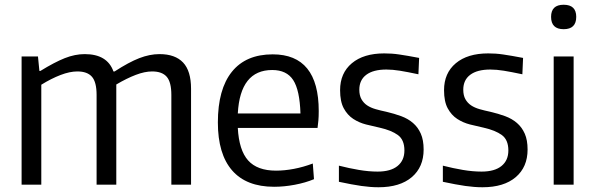

<svg xmlns="http://www.w3.org/2000/svg" viewBox="-20 -778 2509 809"><path d="M71 -540H140L146 -479H150Q210 -516 253 -533Q296 -550 337 -550Q432 -550 458 -477H463Q523 -516 567 -533Q611 -550 652 -550Q718 -550 751.5 -514.5Q785 -479 785 -404V0H702V-378Q702 -432 682.5 -454.5Q663 -477 621 -477Q590 -477 552 -462.5Q514 -448 470 -422V0H387V-378Q387 -432 367.5 -454.5Q348 -477 306 -477Q274 -477 235 -462Q196 -447 154 -421V0H71Z M1135 9Q1018 9 958 -60Q898 -129 898 -262Q898 -402 957 -475.5Q1016 -549 1129 -549Q1323 -549 1323 -310Q1323 -287 1321.5 -270Q1320 -253 1318 -239H982Q987 -145 1025.5 -102Q1064 -59 1143 -59Q1179 -59 1218.5 -66.5Q1258 -74 1298 -89L1303 -23Q1267 -8 1222 0.5Q1177 9 1135 9ZM1127 -483Q992 -483 982 -300H1246Q1243 -398 1215.5 -440.5Q1188 -483 1127 -483Z M1575 11Q1541 11 1502.5 5.5Q1464 0 1408 -12V-80Q1451 -69 1492.5 -62Q1534 -55 1571 -55Q1626 -55 1655 -78.5Q1684 -102 1684 -144Q1684 -189 1656.5 -209Q1629 -229 1580 -240Q1552 -246 1522.5 -253.5Q1493 -261 1468.5 -277Q1444 -293 1428.5 -321.5Q1413 -350 1413 -398Q1413 -470 1462.5 -511.5Q1512 -553 1599 -553Q1615 -553 1630 -552Q1645 -551 1662 -548.5Q1679 -546 1699.5 -542.5Q1720 -539 1746 -534L1743 -465Q1696 -475 1665 -480Q1634 -485 1608 -485Q1553 -485 1523.5 -463Q1494 -441 1494 -400Q1494 -376 1503 -360Q1512 -344 1527 -334Q1542 -324 1563 -318Q1584 -312 1608 -307Q1642 -299 1670.5 -288.5Q1699 -278 1720 -260Q1741 -242 1753 -215Q1765 -188 1765 -148Q1765 -74 1715 -31.5Q1665 11 1575 11Z M2013 11Q1979 11 1940.5 5.5Q1902 0 1846 -12V-80Q1889 -69 1930.5 -62Q1972 -55 2009 -55Q2064 -55 2093 -78.5Q2122 -102 2122 -144Q2122 -189 2094.5 -209Q2067 -229 2018 -240Q1990 -246 1960.5 -253.5Q1931 -261 1906.5 -277Q1882 -293 1866.5 -321.5Q1851 -350 1851 -398Q1851 -470 1900.5 -511.5Q1950 -553 2037 -553Q2053 -553 2068 -552Q2083 -551 2100 -548.5Q2117 -546 2137.5 -542.5Q2158 -539 2184 -534L2181 -465Q2134 -475 2103 -480Q2072 -485 2046 -485Q1991 -485 1961.5 -463Q1932 -441 1932 -400Q1932 -376 1941 -360Q1950 -344 1965 -334Q1980 -324 2001 -318Q2022 -312 2046 -307Q2080 -299 2108.5 -288.5Q2137 -278 2158 -260Q2179 -242 2191 -215Q2203 -188 2203 -148Q2203 -74 2153 -31.5Q2103 11 2013 11Z M2355 -655Q2302 -655 2302 -707Q2302 -758 2355 -758Q2408 -758 2408 -707Q2408 -655 2355 -655ZM2313 -540H2397V0H2313Z"/></svg>

Font: Encode Sans Narrow
Style: Regular
Weight: 400
Designer: Pablo Impallari, Andres Torresi
Foundry: Pablo Impallari, Andres Torresi
Version: Version 1.000; ttfautohint (v1.00) -l 8 -r 50 -G 200 -x 14 -